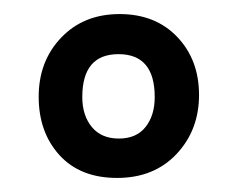

<svg xmlns="http://www.w3.org/2000/svg" viewBox="-20 -734 338 273"><path d="M146.5 -481Q94 -481 64.5 -513.5Q35 -546 35 -596.5Q35 -647 67 -680.5Q99 -714 150 -714Q201 -714 232 -681.5Q263 -649 263 -599Q263 -549 231 -515Q199 -481 146.5 -481ZM97 -596Q97 -570 110.5 -553.5Q124 -537 149 -537Q174 -537 187 -553.5Q200 -570 200 -596Q200 -657 148.5 -657Q97 -657 97 -596Z"/></svg>

Font: Bree Serif
Style: Regular
Weight: 400
Designer: Veronika Burian, Jos Scaglione
Foundry: TypeTogether
Version: Version 1.001